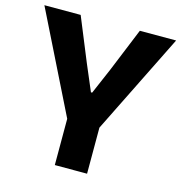

<svg xmlns="http://www.w3.org/2000/svg" viewBox="-107 -824 869 920"><g transform="rotate(15 327.0 -363.5)"><path d="M247 0V-229.5L0.5 -727H180.5L269 -511L324 -381.5H330L385.5 -510.5L474 -727H654L407 -228.5V0Z"/></g></svg>

Font: Spline Sans
Style: Bold
Weight: 700
Designer: Eben Sorkin, Mirko Velimirovic
Foundry: Sorkin Type
Version: Version 1.000; ttfautohint (v1.8.3)